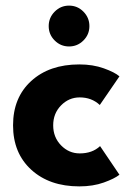

<svg xmlns="http://www.w3.org/2000/svg" viewBox="-20 -652 448 684"><path d="M174.8 -610.5Q196 -632 226 -632Q256 -632 277.2 -610.5Q298.5 -589 298.5 -559Q298.5 -529 277.2 -507.8Q256 -486.5 226 -486.5Q196 -486.5 174.8 -507.8Q153.5 -529 153.5 -559Q153.5 -589 174.8 -610.5ZM264 -105.5Q309 -105.5 336.5 -131.5L405.5 -29.5Q388 -15.5 349.8 -1.8Q311.5 12 262.5 12Q156.5 12 91.5 -47.2Q26.5 -106.5 26.5 -205.5Q26.5 -304.5 91.2 -363.5Q156 -422.5 262.5 -422.5Q311 -422.5 350 -408.5Q389 -394.5 405.5 -380L335.5 -278Q306.5 -305 264 -305Q225.5 -305 197.5 -276.5Q169.5 -248 169.5 -205.5Q169.5 -163 197.5 -134.2Q225.5 -105.5 264 -105.5Z"/></svg>

Font: League Spartan
Style: Bold
Weight: 700
Foundry: The League of Moveable Type
Version: Version 2.002